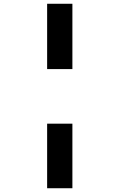

<svg xmlns="http://www.w3.org/2000/svg" viewBox="-20 -820 690 1020"><path d="M230.4 -453V-800H364.6V-453ZM230.4 180V-163H364.6V180Z"/></svg>

Font: Trispace Thin
Style: Regular
Weight: 100
Designer: Tyler Finck
Foundry: Etcetera Type Company
Version: Version 1.210